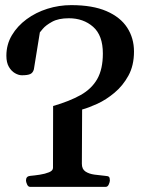

<svg xmlns="http://www.w3.org/2000/svg" viewBox="-20 -730 563 750"><path d="M98.1 0Q89.8 0 85.7 -9.8Q81.5 -19.5 81.5 -24.9Q81.5 -41.5 97.7 -43Q114.3 -44.4 135.3 -47.6Q156.2 -50.8 171.6 -57.1Q187 -63.5 187 -74.2L187.5 -315.9Q251.5 -334.5 294.7 -358.6Q337.9 -382.8 359.9 -421.4Q381.8 -460 381.8 -521Q381.8 -591.8 343.8 -625.2Q305.7 -658.7 249 -658.7Q208.5 -658.7 183.6 -645Q158.7 -631.3 147.2 -617.4Q135.7 -603.5 135.7 -603.5L112.3 -459Q108.4 -445.3 98.1 -440.7Q87.9 -436 65.4 -436Q52.7 -436 38.6 -444.1Q24.4 -452.1 14.6 -469Q4.9 -485.8 4.9 -512.2Q4.9 -556.2 26.4 -592.3Q47.9 -628.4 84 -655Q120.1 -681.6 165.3 -695.8Q210.4 -710 258.3 -710Q341.8 -710 396 -686.5Q450.2 -663.1 476.8 -622.1Q503.4 -581.1 503.4 -528.8Q503.4 -474.1 481.7 -434.6Q460 -395 427.2 -367.7Q394.5 -340.3 360.4 -324.7Q326.2 -309.1 300.8 -302.2L299.8 -90.3Q299.8 -69.3 313.7 -60.1Q327.6 -50.8 348.9 -47.9Q370.1 -44.9 391.6 -43Q401.9 -42.5 405.5 -39.3Q409.2 -36.1 409.2 -24.9Q409.2 -19.5 405 -9.8Q400.9 0 392.6 0Z"/></svg>

Font: Gelasio Medium
Style: Regular
Weight: 500
Designer: Eben Sorkin
Foundry: Eben Sorkin
Version: Version 1.008